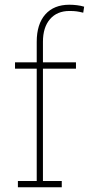

<svg xmlns="http://www.w3.org/2000/svg" viewBox="-20 -792 393 812"><path d="M55.7 -26.4H135.3V-501.5H43.5V-528.3H135.3V-615.2Q135.3 -689.9 171.6 -731Q208 -772 273.4 -772Q289.6 -772 305.4 -770Q321.3 -768.1 335.9 -763.7L332 -738.3Q316.4 -742.2 304.4 -743.9Q292.5 -745.6 273.9 -745.6Q221.2 -745.6 191.4 -710.9Q161.6 -676.3 161.6 -615.2V-528.3H301.3V-501.5H161.6V-26.4H241.2V0H55.7Z"/></svg>

Font: TypoPRO Roboto Slab
Style: Thin
Weight: 250
Designer: Google
Version: Version 1.100263; 2013; ttfautohint (v0.94.20-1c74) -l 8 -r 